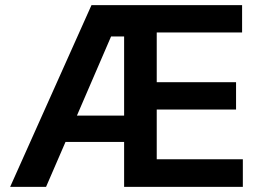

<svg xmlns="http://www.w3.org/2000/svg" viewBox="-20 -727 1019 747"><path d="M335.9 -707H921.9V-600.6H589.8V-407.2H898.4V-300.8H589.8V-107.4H924.8V0H462.9V-174.8H234.9L159.2 0H19.5ZM462.9 -277.3V-585H412.1L279.3 -277.3Z"/></svg>

Font: Pretendard Std SemiBold
Style: Regular
Weight: 600
Designer: Base glyphs from Inter by Rasmus Andersson; Hangeul glyphs from Noto Sans CJK(Source Han Sans) by Jang Soo-young and Kan
Foundry: Kil Hyung-jin
Version: Version 1.309